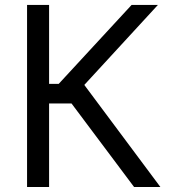

<svg xmlns="http://www.w3.org/2000/svg" viewBox="-20 -747 686 767"><path d="M515.6 0 265.6 -333.8H176.1V0H88.1V-727.3H176.1V-411.9H214.5L505.7 -727.3H610.8L316.8 -407.7L620.7 0Z"/></svg>

Font: Inter Zeller
Style: Regular
Weight: 400
Designer: Rasmus Andersson; Joe Bland
Foundry: zeller
Version: Version 3.015;git-dec3a8cb1